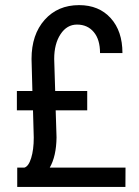

<svg xmlns="http://www.w3.org/2000/svg" viewBox="-20 -741 551 761"><path d="M200.7 -303.7 204.1 -196.3Q203.1 -121.6 177.2 -76.7H477.5L477.1 0H48.3V-76.7H76.7Q93.3 -81.5 103.5 -114.5Q113.8 -147.5 113.8 -195.8L110.8 -303.7H46.9V-380.4H108.4L105 -507.3Q105 -604 157 -662.4Q209 -720.7 293.5 -720.7Q372.1 -720.7 418.7 -669.2Q465.3 -617.7 465.3 -530.8H376.5Q376.5 -584.5 351.6 -614Q326.7 -643.6 285.2 -643.6Q245.1 -643.6 220 -605.5Q194.8 -567.4 194.8 -507.3L198.7 -380.4H325.7V-303.7Z"/></svg>

Font: MAUL Condensed
Style: Condensed Regular
Weight: 400
Designer: MAUL
Version: Version 1.0; 2020; ttfautohint (v1.8.3)